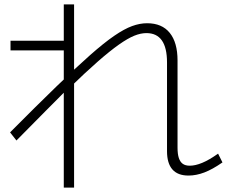

<svg xmlns="http://www.w3.org/2000/svg" viewBox="-20 -798 1040 876"><path d="M840 3Q791 3 766.5 -25Q742 -53 742 -108V-513Q742 -580 718.5 -613.5Q695 -647 648 -647Q622 -647 592.5 -635Q563 -623 522.5 -594.5Q482 -566 426 -517Q370 -468 294 -394H290Q243 -347 184.5 -288Q126 -229 55 -157L26 -194Q148 -317 237.5 -403.5Q327 -490 391 -546.5Q455 -603 501 -634.5Q547 -666 582.5 -679Q618 -692 651 -692Q719 -692 754.5 -648Q790 -604 790 -522V-124Q790 -95 796 -77Q802 -59 814 -50.5Q826 -42 846 -42Q871 -42 902.5 -55Q934 -68 975 -97L995 -57Q949 -25 912 -11Q875 3 840 3ZM271 58V-568H28V-612H271V-778H318V58Z"/></svg>

Font: M PLUS 1 Thin Light
Style: Regular
Weight: 300
Version: Version 1.001